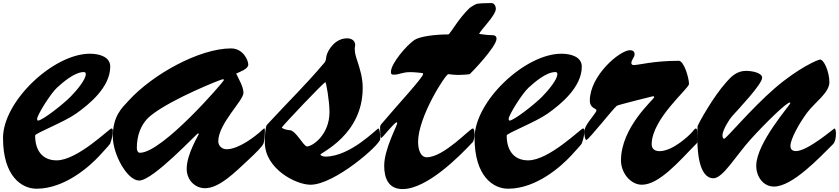

<svg xmlns="http://www.w3.org/2000/svg" viewBox="-20 -1197 5562 1273"><path d="M231.9 -397.5C227.1 -397.5 226.1 -404.3 226.1 -409.2C226.1 -433.1 315.9 -578.1 358.9 -616.7C398.9 -652.8 475.1 -719.2 535.6 -719.2C545.4 -719.2 548.8 -714.4 548.8 -705.1C548.8 -668.5 487.3 -596.2 448.2 -556.2C397 -504.4 260.3 -397.5 231.9 -397.5ZM0 -282.2C0 -27.8 124 54.2 222.2 54.2C410.2 54.2 574.7 -94.7 639.2 -164.1C661.1 -187.5 708 -239.3 710.4 -244.6C721.7 -276.4 728 -300.3 728 -330.1C728 -339.4 725.6 -345.2 718.8 -345.2C705.1 -345.2 494.1 -133.8 355.5 -133.8C256.8 -133.8 212.9 -204.6 212.9 -298.8C212.9 -313.5 402.8 -386.2 483.9 -443.4C570.3 -504.4 710.9 -618.2 710.9 -755.4C710.9 -817.9 644 -840.8 575.7 -840.8C334 -840.8 0 -525.9 0 -282.2Z M1464.4 -665.5C1464.4 -657.2 1057.6 -184.1 907.7 -184.1C892.6 -184.1 887.2 -201.2 887.2 -217.3C887.7 -293.5 910.2 -375.5 981.9 -432.6C1117.7 -541 1446.8 -671.9 1457.5 -671.9C1461.9 -671.9 1464.4 -669.9 1464.4 -665.5ZM1339.4 50.8C1433.6 50.8 1536.6 -53.2 1627.4 -137.7C1676.8 -183.6 1717.3 -224.1 1726.6 -244.6C1732.4 -257.3 1736.3 -299.8 1736.3 -325.2C1736.3 -337.4 1735.4 -345.7 1733.4 -345.7C1729 -345.7 1721.7 -337.9 1720.2 -336.9C1672.4 -291.5 1562 -207.5 1482.9 -207.5C1452.6 -207.5 1427.2 -229 1427.2 -260.7C1427.7 -377 1594.2 -529.8 1594.2 -581.5C1594.2 -622.1 1560.5 -677.2 1545.9 -709C1567.9 -720.7 1626 -737.8 1626 -769C1626 -797.4 1592.3 -876 1511.7 -876C1303.7 -876 993.2 -706.1 831.5 -528.3C788.1 -481 728 -428.2 728 -291.5C728 -174.8 822.8 0 902.8 0C995.6 0 1284.2 -312.5 1293 -312.5C1296.4 -312.5 1297.9 -311 1297.9 -309.1C1297.9 -301.8 1217.8 -176.8 1217.8 -77.6C1217.8 -2.4 1273.9 50.8 1339.4 50.8Z M2015.6 -226.1C1992.2 -226.1 1941.4 -334 1899.9 -334C1885.7 -334 1848.6 -344.2 1848.6 -351.6C1848.6 -358.4 2126 -651.9 2137.2 -651.9C2142.6 -651.9 2164.6 -527.3 2164.6 -454.1C2164.1 -300.3 2049.8 -226.1 2015.6 -226.1ZM1735.8 -253.4C1735.8 -78.1 1941.4 27.8 2038.6 27.8C2198.7 27.8 2501 -237.8 2501 -274.9C2501 -302.7 2498.5 -345.2 2488.8 -345.2C2478.5 -345.2 2304.2 -158.7 2137.2 -158.7C2120.1 -158.7 2104.5 -166.5 2104.5 -171.9C2104.5 -184.6 2384.8 -301.8 2384.8 -613.8C2384.8 -681.6 2367.7 -734.4 2350.6 -788.6C2339.8 -821.8 2332 -842.3 2332 -877C2332 -885.7 2335 -890.1 2335 -898.4C2335 -926.3 2312.5 -942.9 2280.8 -942.9C2204.1 -942.9 2154.8 -868.7 2144.5 -826.7C2141.1 -811 2141.6 -794.4 2133.3 -784.2C2008.3 -635.3 1898.9 -531.2 1750 -369.6C1738.8 -357.4 1735.8 -289.6 1735.8 -253.4Z M2507.3 -282.2C2516.1 -282.2 2593.8 -386.2 2610.8 -386.2C2613.3 -386.2 2613.3 -382.8 2613.3 -379.4C2613.3 -363.8 2527.3 -208 2527.3 -98.1C2527.3 -21.5 2551.8 56.6 2648.9 56.6C2810.1 56.6 3023.4 -157.2 3115.7 -256.3C3119.6 -260.7 3126 -286.1 3126 -307.6C3126 -325.2 3124.5 -345.2 3114.3 -345.2C3096.2 -345.2 2922.4 -154.3 2809.6 -154.3C2765.1 -154.3 2752 -212.4 2752 -256.8C2752.4 -422.9 2934.1 -705.6 2952.6 -705.6C2956.5 -705.6 2982.9 -700.2 3022.5 -700.2C3046.4 -700.2 3091.8 -703.6 3095.2 -706.1C3104.5 -713.9 3272 -887.2 3272 -939.9C3272 -960.9 3258.3 -964.4 3232.9 -964.4C3203.1 -964.4 3186 -969.2 3156.7 -972.2C3163.6 -995.1 3267.6 -1094.7 3267.6 -1138.7C3267.6 -1155.8 3257.3 -1176.8 3238.3 -1176.8C3200.7 -1176.8 3155.3 -1174.8 3141.1 -1171.4C3130.9 -1168.5 3100.1 -1149.9 3093.8 -1144C3018.6 -1073.2 2963.4 -968.8 2952.6 -968.8C2863.8 -968.8 2762.7 -955.6 2727.1 -931.6C2677.2 -897.9 2571.8 -776.9 2571.8 -719.7C2571.8 -702.6 2580.6 -702.1 2591.8 -702.1C2629.4 -702.1 2645.5 -718.8 2700.7 -718.8C2731.4 -718.8 2776.4 -712.9 2778.8 -712.9C2781.2 -712.9 2785.6 -709.5 2785.6 -707C2785.6 -683.1 2613.8 -500 2507.8 -373.5C2501.5 -365.7 2500 -358.4 2500 -349.6C2500 -344.2 2500.5 -338.4 2500.5 -331.5C2500.5 -316.9 2501 -282.2 2507.3 -282.2Z M3358.4 -397.5C3353.5 -397.5 3352.5 -404.3 3352.5 -409.2C3352.5 -433.1 3442.4 -578.1 3485.4 -616.7C3525.4 -652.8 3601.6 -719.2 3662.1 -719.2C3671.9 -719.2 3675.3 -714.4 3675.3 -705.1C3675.3 -668.5 3613.8 -596.2 3574.7 -556.2C3523.4 -504.4 3386.7 -397.5 3358.4 -397.5ZM3126.5 -282.2C3126.5 -27.8 3250.5 54.2 3348.6 54.2C3536.6 54.2 3701.2 -94.7 3765.6 -164.1C3787.6 -187.5 3834.5 -239.3 3836.9 -244.6C3848.1 -276.4 3854.5 -300.3 3854.5 -330.1C3854.5 -339.4 3852.1 -345.2 3845.2 -345.2C3831.5 -345.2 3620.6 -133.8 3481.9 -133.8C3383.3 -133.8 3339.4 -204.6 3339.4 -298.8C3339.4 -313.5 3529.3 -386.2 3610.4 -443.4C3696.8 -504.4 3837.4 -618.2 3837.4 -755.4C3837.4 -817.9 3770.5 -840.8 3702.1 -840.8C3460.4 -840.8 3126.5 -525.9 3126.5 -282.2Z M4593.3 -345.2C4586.9 -345.2 4577.1 -331.1 4568.4 -320.8C4551.3 -300.8 4441.9 -194.8 4352.5 -194.8C4324.7 -194.8 4300.8 -207.5 4300.8 -240.2C4300.8 -409.2 4548.3 -610.4 4548.3 -640.1C4548.3 -679.2 4515.1 -793.9 4480.5 -793.9C4312 -793.9 4215.8 -765.6 4181.2 -765.6C4170.9 -765.6 4166 -772 4166 -778.8C4166 -801.3 4187.5 -815.9 4187.5 -837.4C4187.5 -855.5 4175.3 -864.3 4157.7 -864.3C4088.4 -864.3 3890.6 -694.8 3890.6 -529.8C3890.6 -478.5 3934.6 -478.5 3934.6 -466.3C3934.6 -449.7 3887.2 -403.3 3864.3 -358.9C3855.5 -342.3 3854.5 -328.6 3854.5 -312C3854.5 -303.7 3858.4 -269 3867.7 -269C3882.3 -269 4044.4 -476.1 4070.3 -496.1C4077.1 -501 4307.1 -559.1 4310.1 -559.1C4313.5 -559.1 4317.4 -557.1 4317.4 -552.7C4317.4 -539.1 4097.2 -355.5 4097.2 -133.3C4097.2 -50.3 4161.1 27.8 4235.8 27.8C4351.1 27.8 4488.3 -133.8 4582 -229C4590.8 -238.3 4603.5 -249 4603.5 -254.9C4603.5 -269 4602.5 -307.1 4602.5 -328.6C4602.5 -338.4 4598.6 -345.2 4593.3 -345.2Z M4994.1 -98.1C4994.1 -23.9 5042 40 5111.3 40C5235.4 40 5415.5 -154.8 5502.4 -240.2C5516.6 -254.4 5522.5 -281.2 5522.5 -310.5C5522.5 -319.8 5521.5 -345.2 5512.2 -345.2C5508.8 -345.2 5335 -195.3 5257.8 -195.3C5226.1 -195.3 5220.7 -214.4 5220.7 -230C5220.7 -273.9 5277.3 -377 5329.6 -447.8C5381.8 -518.6 5479 -581.5 5479 -651.9C5479 -717.8 5444.3 -802.2 5417 -802.2C5404.8 -802.2 5275.4 -748.5 5117.2 -612.3C4960 -476.1 4794.4 -276.9 4781.2 -276.9C4773.9 -276.9 4770 -289.6 4770 -298.8C4770 -334 4815.9 -406.7 4833 -425.3C4878.9 -476.6 5033.2 -639.2 5033.2 -681.6C5033.2 -712.9 4971.2 -727.1 4925.8 -727.1C4863.3 -727.1 4825.7 -686.5 4796.4 -653.3C4706.1 -552.7 4609.4 -376.5 4605 -359.4C4603.5 -354 4603.5 -290 4603.5 -280.3C4603.5 -207.5 4610.4 -15.1 4710.4 -15.1C4773.4 -15.1 4861.3 -168 4958.5 -274.9C5050.8 -377 5193.4 -517.1 5216.3 -517.1C5217.8 -517.1 5220.2 -515.1 5220.2 -513.2C5220.2 -502 4994.1 -249 4994.1 -98.1Z"/></svg>

Font: Bodega Script
Style: Medium
Weight: 500
Italic angle: 39.7°
Version: Version 001.000